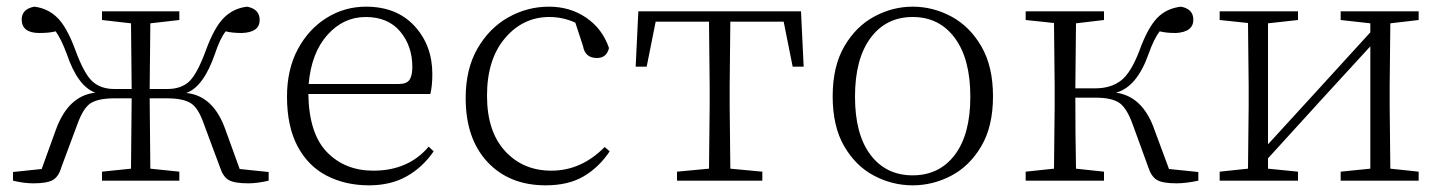

<svg xmlns="http://www.w3.org/2000/svg" viewBox="-20 -542 4323 576"><path d="M286 -482V-508H518V-482L431 -472L429 -275H482Q524 -275 548 -298Q572 -321 598 -392Q623 -460 651.5 -488.5Q680 -517 721 -522Q759 -515 759 -482Q759 -445 706 -443Q676 -443 657 -448Q640 -426 625 -381Q591 -282 539 -263Q621 -255 657 -151L699 -35L786 -26V0Q752 8 725 8Q683 8 666 -2Q649 -12 640 -40L592 -169Q575 -219 551.5 -233Q528 -247 481 -247H429L431 -36L518 -27V0H286V-27L373 -36L375 -247H324Q276 -247 253 -233Q230 -219 212 -169L164 -40Q156 -12 138.5 -2Q121 8 80 8Q52 8 19 0V-26L105 -35L147 -151Q184 -255 266 -264Q213 -283 180 -381Q163 -426 147 -448Q128 -443 98 -443Q46 -443 45 -483Q45 -515 83 -522Q124 -517 152.5 -488.5Q181 -460 206 -392Q232 -321 257 -298Q282 -275 323 -275H375L373 -472Z M1087 14Q1016 14 960 -15Q904 -44 872.5 -103.5Q841 -163 841 -252Q841 -334 873.5 -394.5Q906 -455 960 -488.5Q1014 -522 1078 -522Q1170 -522 1223.5 -464Q1277 -406 1277 -320Q1277 -284 1271 -260H905Q907 -141 961 -85.5Q1015 -30 1100 -30Q1205 -30 1266 -102L1281 -88Q1248 -40 1200 -13Q1152 14 1087 14ZM906 -290H1176Q1200 -290 1208.5 -302.5Q1217 -315 1217 -341Q1217 -404 1180.5 -447.5Q1144 -491 1077 -491Q1010 -491 962 -437Q914 -383 906 -290Z M1617 14Q1508 14 1442.5 -56Q1377 -126 1377 -248Q1377 -335 1412.5 -396.5Q1448 -458 1505 -490Q1562 -522 1627 -522Q1690 -522 1738.5 -489Q1787 -456 1807 -398Q1800 -368 1771 -368Q1735 -368 1729 -404L1706 -474Q1669 -491 1628 -491Q1549 -491 1495 -427.5Q1441 -364 1441 -255Q1441 -148 1495 -89Q1549 -30 1634 -30Q1724 -30 1794 -101L1809 -88Q1777 -40 1731 -13Q1685 14 1617 14Z M2106 0H2011V-27L2107 -36L2109 -226V-283L2107 -477H1947L1920 -342H1887L1895 -508H2383L2391 -342H2358L2331 -477H2171L2169 -283V-226L2171 -36L2267 -27V0Z M2718 14Q2657 14 2602 -15Q2547 -44 2512.5 -103.5Q2478 -163 2478 -253Q2478 -343 2513 -403Q2548 -463 2603 -492.5Q2658 -522 2718 -522Q2779 -522 2834 -492.5Q2889 -463 2924 -403Q2959 -343 2959 -253Q2959 -163 2924 -103.5Q2889 -44 2834 -15Q2779 14 2718 14ZM2718 -16Q2798 -16 2844.5 -77.5Q2891 -139 2891 -252Q2891 -365 2844.5 -428Q2798 -491 2718 -491Q2638 -491 2591.5 -428Q2545 -365 2545 -252Q2545 -139 2591.5 -77.5Q2638 -16 2718 -16Z M3425 -40 3378 -169Q3360 -219 3337 -234Q3314 -249 3267 -249H3206Q3206 -137 3208 -36L3292 -27V0H3057V-27L3142 -36L3144 -226V-283L3142 -473L3057 -482V-508H3292V-482L3208 -472L3206 -277H3266Q3312 -277 3342.5 -300Q3373 -323 3399 -392Q3423 -458 3451 -487.5Q3479 -517 3523 -522Q3560 -515 3560 -483Q3560 -446 3508 -443Q3478 -443 3459 -448Q3442 -426 3426 -381Q3391 -281 3328 -264Q3409 -253 3444 -151L3487 -35L3575 -26V0Q3537 8 3510 8Q3468 8 3451 -2Q3434 -12 3425 -40Z M4002 -482V-508H4236V-482L4151 -472L4149 -283V-226L4151 -36L4236 -27V0H4002V-27L4091 -36V-403L3947 -246L3784 -67V-36L3874 -27V0H3639V-27L3724 -36L3726 -226V-283L3724 -473L3639 -482V-508H3874V-482L3784 -472V-109L3924 -262L4091 -445V-472Z"/></svg>

Font: Minh Nguyen ExtraLight
Style: Regular
Weight: 250
Designer: Ryoko NISHIZUKA 西塚涼子 (kana & ideographs); Frank Grießhammer (Latin, Greek & Cyrillic); Wenlong ZHANG 张文龙 (bopomofo); San
Foundry: Adobe
Version: Version 1.100;July 7, 2023;FontCreator 14.0.0.2814 64-bit